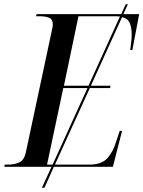

<svg xmlns="http://www.w3.org/2000/svg" viewBox="-44 -780 671 898"><path d="M-24 0 -22 -10H-7Q24 -10 46.5 -20.5Q69 -31 77 -68L199 -640Q203 -655 203 -666Q203 -690 186 -697Q169 -704 142 -704H125L127 -714H523L544 -760H554L533 -714H607L575 -546H565Q567 -559 569.5 -581Q572 -603 572 -618Q572 -648 563.5 -670.5Q555 -693 527 -700L381 -379H473L471 -368H376L213 -10H373Q432 -10 459 -41Q486 -72 500 -120L516 -168H527L484 0H208L164 98H152L197 0ZM255 -379H370L517 -703Q509 -704 498 -704H323ZM176 -10H202L365 -368H252Z"/></svg>

Font: Noto Serif Display SemiCondensed Medium
Style: Italic
Weight: 500
Width: 4
Italic angle: -12°
Designer: Monotype Design Team
Foundry: Monotype Imaging Inc.
Version: Version 2.009